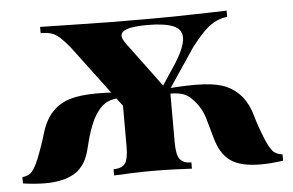

<svg xmlns="http://www.w3.org/2000/svg" viewBox="-43 -578 983 644"><g transform="rotate(-5 448.5 -256.0)"><path d="M395 -193 209 -441Q190 -464 176.5 -476Q163 -488 149 -492.5Q135 -497 113 -497V-518Q178 -517 235 -515.5Q292 -514 346.5 -513.5Q401 -513 458 -513Q469 -513 496 -513Q523 -513 558.5 -513.5Q594 -514 630 -515Q666 -516 696 -516.5Q726 -517 741 -518V-497Q716 -494 696 -482.5Q676 -471 658 -452Q640 -433 619 -406L476 -193ZM85 6Q68 6 49 4.5Q30 3 10 0V-21Q33 -24 43.5 -37Q54 -50 65 -76Q84 -124 94.5 -161Q105 -198 126 -225Q148 -251 178 -263.5Q208 -276 257.5 -278.5Q307 -281 387 -274V-256Q359 -260 333 -254Q307 -248 288 -225Q273 -207 262.5 -182.5Q252 -158 245.5 -134.5Q239 -111 236 -98Q223 -41 185.5 -17.5Q148 6 85 6ZM317 0V-21Q345 -21 356 -36Q367 -51 367 -93V-265L446 -212L529 -281V-93Q529 -51 540.5 -36Q552 -21 579 -21V0Q560 -1 521.5 -2.5Q483 -4 446 -4Q410 -4 373 -2.5Q336 -1 317 0ZM810 6Q743 6 709 -18Q675 -42 660 -98Q653 -122 642.5 -160Q632 -198 607 -225Q589 -247 565.5 -253Q542 -259 509 -256V-274Q590 -281 639.5 -278.5Q689 -276 718.5 -263Q748 -250 769 -225Q791 -198 801.5 -160Q812 -122 831 -76Q842 -50 852.5 -37Q863 -24 886 -21V0Q866 3 847 4.5Q828 6 810 6ZM499 -274 554 -357Q587 -410 587.5 -439.5Q588 -469 558.5 -481Q529 -493 471 -493Q438 -493 414.5 -488.5Q391 -484 384.5 -472Q378 -460 395 -437L516 -274Z"/></g></svg>

Font: Playfair Display ExtraBold
Style: Regular
Weight: 800
Designer: Claus Eggers Sørensen
Foundry: Claus Eggers Sørensen
Version: Version 1.203